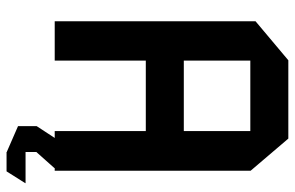

<svg xmlns="http://www.w3.org/2000/svg" viewBox="-177 -576 900 586"><g transform="rotate(90 273.0 -283.0)"><path d="M45 0V-613L164 -713H165V0ZM165 -278V-394H380V-278ZM380 0V-597H501V0ZM165 -597V-713H403L501 -598V-597ZM365 56V55L401 0H493V1L444 56ZM443 146 365 112V56H444V146ZM444 147V89H539V90L503 147Z"/></g></svg>

Font: Foldit Medium
Style: Regular
Weight: 500
Version: Version 1.003